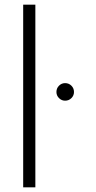

<svg xmlns="http://www.w3.org/2000/svg" viewBox="-20 -800 410 820"><path d="M79 -780H131V0H79ZM221 -407Q221 -423 232 -434Q243 -445 258 -445Q274 -445 285 -434Q296 -423 296 -407Q296 -392 285 -381Q274 -370 258 -370Q243 -370 232 -381Q221 -392 221 -407Z"/></svg>

Font: Jost* Light
Style: Regular
Weight: 300
Version: Version 3.7